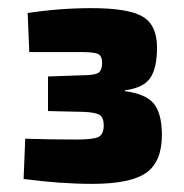

<svg xmlns="http://www.w3.org/2000/svg" viewBox="-20 -803 452 472"><path d="M52 -675 48 -771Q127 -783 205 -783Q296 -783 331 -762Q366 -741 366 -686Q366 -636 349.5 -611.5Q333 -587 287 -581V-579Q338 -572 357.5 -549Q377 -526 378 -475Q379 -407 340.5 -379Q302 -351 207 -351Q129 -351 38 -363L42 -462Q102 -460 168 -460Q210 -460 222.5 -466.5Q235 -473 235 -495Q235 -513 225.5 -520Q216 -527 184 -528L98 -530V-615L184 -618Q214 -618 222.5 -624.5Q231 -631 231 -648Q231 -665 221.5 -670Q212 -675 181 -675Z"/></svg>

Font: Exo 2.0 Extra Bold
Style: Regular
Weight: 800
Designer: Natanael Gama
Version: Version 1.001;PS 001.001;hotconv 1.0.70;makeotf.lib2.5.58329